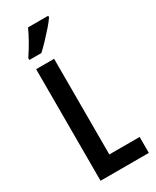

<svg xmlns="http://www.w3.org/2000/svg" viewBox="-235 -1001 866 1064"><g transform="rotate(-30 198.0 -468.5)"><path d="M71 0V-714H186V-102H380V0ZM277 -928Q264 -908 240 -880.5Q216 -853 189.5 -825Q163 -797 141 -777H64V-789Q91 -829 112 -866.5Q133 -904 148 -937H277Z"/></g></svg>

Font: Noto Sans Kannada ExtraCondensed SemiBold
Style: Regular
Weight: 600
Width: 2
Designer: Jelle Bosma - Monotype Design Team
Foundry: Monotype Imaging Inc.
Version: Version 2.005; ttfautohint (v1.8.4.7-5d5b)